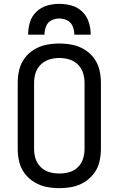

<svg xmlns="http://www.w3.org/2000/svg" viewBox="-20 -969 616 997"><path d="M288 8Q322 8 355 1.5Q388 -5 417.5 -23Q447 -41 467.5 -68Q488 -95 496 -128Q504 -161 504 -195V-540Q504 -574 496 -607Q488 -640 467.5 -667.5Q447 -695 417.5 -712.5Q388 -730 355 -736.5Q322 -743 288 -743Q254 -743 221 -736.5Q188 -730 158.5 -712.5Q129 -695 108.5 -667.5Q88 -640 80 -607Q72 -574 72 -540V-195Q72 -161 80 -128Q88 -95 108.5 -68Q129 -41 158.5 -23Q188 -5 221 1.5Q254 8 288 8ZM288 -68Q262 -68 237 -75Q212 -82 192.5 -100.5Q173 -119 165 -144Q157 -169 157 -195V-540Q157 -566 165 -591Q173 -616 192.5 -634.5Q212 -653 237 -660.5Q262 -668 288 -668Q314 -668 339.5 -660.5Q365 -653 384 -634.5Q403 -616 411 -591Q419 -566 419 -540V-195Q419 -169 411 -144Q403 -119 384 -100.5Q365 -82 339.5 -75Q314 -68 288 -68ZM126 -789H211Q211 -811 219 -832Q227 -853 246.5 -863Q266 -873 288 -873Q310 -873 329.5 -863Q349 -853 357.5 -832Q366 -811 366 -789H451Q451 -822 441 -853.5Q431 -885 407.5 -908Q384 -931 352.5 -940Q321 -949 288 -949Q256 -949 224.5 -940Q193 -931 169 -908Q145 -885 135.5 -853.5Q126 -822 126 -789Z"/></svg>

Font: Iosevka Sparkle
Style: Regular
Weight: 400
Designer: Belleve Invis
Foundry: Belleve Invis
Version: Version 4.5.0; ttfautohint (v1.8.3)